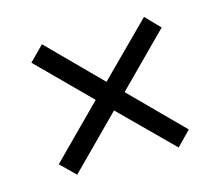

<svg xmlns="http://www.w3.org/2000/svg" viewBox="-69 -621 670 584"><g transform="rotate(-15 266.5 -329.5)"><path d="M266.4 -373.6 427.7 -534.9 471.2 -489.9 311.4 -329.1 470.7 -168.9 426.7 -123.9 265.9 -283.6 107.2 -123.9 61.2 -168.9 220.4 -329.1 60.7 -488.9 106.2 -534.9Z"/></g></svg>

Font: Khula
Style: Regular
Weight: 400
Designer: Erin McLaughlin, Steve Matteson
Version: Version 1.000;PS 1.0;hotconv 1.0.72;makeotf.lib2.5.5900; ttf